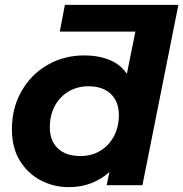

<svg xmlns="http://www.w3.org/2000/svg" viewBox="-20 -762 754 790"><path d="M226 -632 247 -742H714L566 0H419L430 -54Q398 -25 356 -8.5Q314 8 263 8Q201 8 147.5 -20Q94 -48 61.5 -101Q29 -154 29 -230Q29 -318 68.5 -387Q108 -456 175.5 -495Q243 -534 327 -534Q385 -534 430.5 -515.5Q476 -497 502 -458L537 -632ZM311 -120Q357 -120 392.5 -141.5Q428 -163 448.5 -201Q469 -239 469 -289Q469 -344 436 -375.5Q403 -407 344 -407Q298 -407 262 -385.5Q226 -364 205.5 -326Q185 -288 185 -238Q185 -183 218 -151.5Q251 -120 311 -120Z"/></svg>

Font: Montserrat
Style: Bold Italic
Weight: 700
Italic angle: -11.3°
Designer: Julieta Ulanovsky
Foundry: Julieta Ulanovsky
Version: Version 9.000; ttfautohint (v1.8.4.7-5d5b)